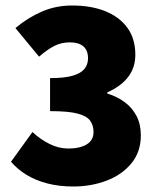

<svg xmlns="http://www.w3.org/2000/svg" viewBox="-20 -666 580 698"><path d="M246 12Q195 12 152.5 1Q110 -10 77 -30Q44 -50 20 -78L98 -186Q127 -159 160.5 -142.5Q194 -126 228 -126Q270 -126 295 -141Q320 -156 320 -186Q320 -210 308 -227Q296 -244 262.5 -253Q229 -262 162 -262V-382Q215 -382 245 -391Q275 -400 287.5 -416Q300 -432 300 -454Q300 -483 283 -497.5Q266 -512 234 -512Q203 -512 177.5 -499Q152 -486 122 -460L36 -564Q83 -603 133.5 -624.5Q184 -646 242 -646Q312 -646 363.5 -625Q415 -604 443.5 -564.5Q472 -525 472 -467Q472 -421 446.5 -387Q421 -353 370 -330V-326Q406 -315 433.5 -294.5Q461 -274 476.5 -244Q492 -214 492 -174Q492 -114 458 -72.5Q424 -31 368 -9.5Q312 12 246 12Z"/></svg>

Font: Assistant ExtraLight ExtraBold
Style: Regular
Weight: 800
Version: Version 3.000